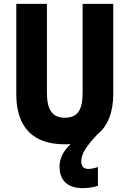

<svg xmlns="http://www.w3.org/2000/svg" viewBox="-20 -734 667 990"><path d="M399 99C399 60 423 22 482 -41C536 -84 564 -155 564 -250V-714H406V-255C406 -164 378 -127 314 -127C253 -127 222 -164 222 -254V-714H64V-247C64 -78 151 10 312 10C323 10 334 10 344 9C304 47 287 85 287 125C287 195 327 236 406 236C433 236 463 232 485 224V127C474 132 450 137 436 137C414 137 399 126 399 99Z"/></svg>

Font: Noto Sans Lao Looped Condensed ExtraBold
Style: Regular
Weight: 800
Width: 3
Designer: Mark Frömberg, Ben Mitchell
Foundry: The Fontpad Ltd
Version: Version 1.002